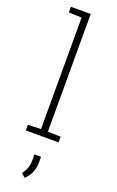

<svg xmlns="http://www.w3.org/2000/svg" viewBox="-191 -807 675 1111"><g transform="rotate(20 146.0 -251.5)"><path d="M38.1 0V-34.7L117.7 -37.6V-724.1L38.1 -727.1V-761.7H160.2V-37.6L239.7 -34.7V0ZM125 259.8 101.6 239.7Q117.7 217.3 125 196.8Q132.3 176.3 132.3 147.9V113.3H172.9V147Q172.9 182.1 160.6 210.2Q148.4 238.3 125 259.8Z"/></g></svg>

Font: Roboto Slab ExtraLight
Style: Regular
Weight: 250
Designer: Google
Version: Version 2.000; ttfautohint (v1.8.1.43-b0c9)